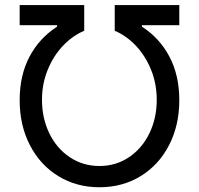

<svg xmlns="http://www.w3.org/2000/svg" viewBox="-20 -748 805 777"><path d="M210.9 -640.1V-646H59.6V-727.5H320.8V-623.5Q273.4 -603.5 234.6 -562.5Q195.8 -521.5 172.9 -465.1Q149.9 -408.7 149.9 -343.8Q149.9 -269.5 179.7 -208.3Q209.5 -147 262.7 -111.6Q315.9 -76.2 382.3 -76.2Q448.7 -76.2 501.7 -111.6Q554.7 -147 584.5 -208.3Q614.3 -269.5 614.3 -343.8Q614.3 -408.7 591.6 -465.1Q568.8 -521.5 530.3 -562.5Q491.7 -603.5 444.3 -623.5V-727.5H705.6V-646H554.2V-640.1Q625.5 -594.7 665.5 -519Q705.6 -443.4 705.6 -342.8Q705.6 -240.7 664.1 -160.4Q622.6 -80.1 549.1 -35.2Q475.6 9.8 382.3 9.8Q289.6 9.8 216.1 -35.2Q142.6 -80.1 101.1 -160.4Q59.6 -240.7 59.6 -342.8Q59.6 -443.4 99.4 -518.6Q139.2 -593.8 210.9 -640.1Z"/></svg>

Font: Inter RS Variable
Style: Regular
Weight: 400
Designer: Rasmus Andersson (customised by Maria Ramos and Noel Pretorius)
Foundry: rsms
Version: Version 3.001;Glyphs 3.2.3 (3260)